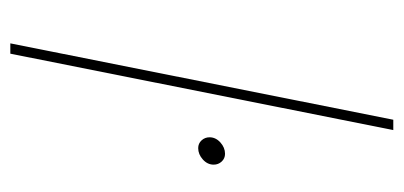

<svg xmlns="http://www.w3.org/2000/svg" viewBox="-225 -557 782 372"><g transform="rotate(90 166.0 -371.0)"><path d="M232 -742 84 0H64L212 -742ZM299 -394Q299 -382 289 -373Q279 -364 267 -364Q258 -364 252 -370.5Q246 -377 246 -386Q246 -398 256 -407Q266 -416 278 -416Q287 -416 293 -409.5Q299 -403 299 -394Z"/></g></svg>

Font: Gontserrat Thin
Style: Italic
Weight: 250
Italic angle: -11.3°
Designer: Julieta Ulanovsky
Foundry: Julieta Ulanovsky
Version: Version 6.001